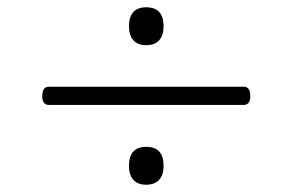

<svg xmlns="http://www.w3.org/2000/svg" viewBox="-20 -701 803 527"><path d="M114 -413Q105 -413 100.5 -419Q96 -425 96 -437Q96 -463 114 -463H649Q658 -463 662.5 -456.5Q667 -450 667 -437Q667 -413 649 -413ZM381 -194Q358 -194 346 -207.5Q334 -221 334 -246Q334 -272 346 -285Q358 -298 381 -298Q405 -298 417 -285Q429 -272 429 -246Q429 -221 417 -207.5Q405 -194 381 -194ZM381 -577Q358 -577 346 -590.5Q334 -604 334 -629Q334 -655 346 -668Q358 -681 381 -681Q405 -681 417 -668Q429 -655 429 -629Q429 -604 417 -590.5Q405 -577 381 -577Z"/></svg>

Font: Playwrite CL ExtraLight
Style: Regular
Weight: 200
Designer: Veronika Burian, José Scaglione
Foundry: TypeTogether
Version: Version 1.002